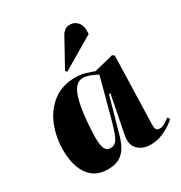

<svg xmlns="http://www.w3.org/2000/svg" viewBox="-190 -948 1037 1098"><g transform="rotate(-30 328.5 -399.0)"><path d="M551 -87Q550 -65 554.5 -52.5Q559 -40 578 -40Q597 -40 615.5 -52Q634 -64 646 -73L657 -59Q648 -49 623 -31.5Q598 -14 563 0Q528 14 488 14Q435 14 404 -18Q373 -50 386 -112L434 -355L425 -357L377 -186Q367 -149 356.5 -113.5Q346 -78 329 -49Q312 -20 283 -3Q254 14 207 14Q147 14 110 -15Q73 -44 55 -94Q37 -144 37 -206Q37 -295 67.5 -369.5Q98 -444 157.5 -489.5Q217 -535 304 -535Q341 -535 370.5 -526Q400 -517 424 -508L551 -540L564 -530ZM279 -84Q301 -84 315 -98.5Q329 -113 341.5 -148.5Q354 -184 371 -248L433 -480Q408 -494 384 -502.5Q360 -511 340 -511Q288 -511 263.5 -431.5Q239 -352 233 -201Q231 -140 241 -112Q251 -84 279 -84ZM374 -779Q381 -792 394.5 -802Q408 -812 430 -812Q459 -812 479.5 -788.5Q500 -765 496 -712L282 -586L273 -596Z"/></g></svg>

Font: Literata 72pt ExtraBold
Style: Italic
Weight: 800
Italic angle: -2°
Designer: Latin by Veronika Burian and Jose Scaglione. Greek by Irene Vlachou. Cyrillic by Vera Evstafieva
Foundry: TypeTogether
Version: Version 3.002